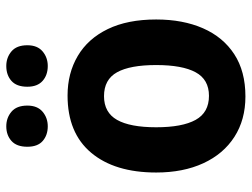

<svg xmlns="http://www.w3.org/2000/svg" viewBox="-115 -676 801 611"><g transform="rotate(-90 285.5 -370.5)"><path d="M529 -274Q529 -189 501 -125Q473 -61 418.5 -25.5Q364 10 284 10Q210 10 155.5 -25Q101 -60 71.5 -124Q42 -188 42 -274Q42 -406 105 -481Q168 -556 287 -556Q358 -556 413 -523.5Q468 -491 498.5 -428Q529 -365 529 -274ZM186 -274Q186 -191 209.5 -148.5Q233 -106 286 -106Q338 -106 361 -148.5Q384 -191 384 -274Q384 -357 361 -398.5Q338 -440 285 -440Q233 -440 209.5 -398.5Q186 -357 186 -274ZM124 -684Q124 -718 142.5 -734.5Q161 -751 189 -751Q216 -751 235.5 -734.5Q255 -718 255 -684Q255 -652 235.5 -635.5Q216 -619 189 -619Q161 -619 142.5 -635Q124 -651 124 -684ZM315 -684Q315 -718 333.5 -734.5Q352 -751 381 -751Q408 -751 427.5 -734.5Q447 -718 447 -684Q447 -652 427.5 -635.5Q408 -619 381 -619Q352 -619 333.5 -635.5Q315 -652 315 -684Z"/></g></svg>

Font: Noto Sans Arabic SemCond
Style: Bold
Weight: 700
Width: 4
Designer: Monotype Design Team, Nadine Chahine, Nizar Qandah and Khaled Hosny
Foundry: Monotype Imaging Inc.
Version: Version 2.012; ttfautohint (v1.8.4.7-5d5b)